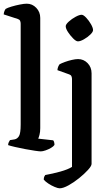

<svg xmlns="http://www.w3.org/2000/svg" viewBox="-21 -820 592 1040"><path d="M200 0Q192 0 168 -3.5Q144 -7 115 -12.5Q86 -18 60 -24Q34 -30 23 -34Q23 -42 26.5 -49.5Q30 -57 33 -61L58 -65Q73 -68 82 -83Q91 -98 91 -146V-692Q91 -700 88 -707Q85 -714 76 -717L-1 -742Q0 -753 3.5 -761Q7 -769 10 -772Q20 -778 42 -784.5Q64 -791 87 -795.5Q110 -800 124 -800Q154 -800 175.5 -777.5Q197 -755 197 -723V-126Q197 -105 193 -90Q189 -75 186 -69L267 -60Q270 -57 272 -50.5Q274 -44 274 -35Q269 -27 255.5 -19Q242 -11 226 -5.5Q210 0 200 0ZM302 200Q293 200 275 192.5Q257 185 240.5 174Q224 163 216 153Q216 143 219 136.5Q222 130 224 128Q264 121 305.5 109.5Q347 98 369 84V-392Q369 -400 366 -407Q363 -414 354 -417L290 -440Q291 -452 295 -460.5Q299 -469 302 -472Q313 -478 331 -484.5Q349 -491 368.5 -495.5Q388 -500 402 -500Q432 -500 453.5 -478Q475 -456 475 -423V68Q475 79 455.5 100.5Q436 122 407.5 145Q379 168 350 184Q321 200 302 200ZM401 -596Q391 -596 375.5 -611.5Q360 -627 347.5 -646Q335 -665 335 -678Q335 -688 351.5 -703Q368 -718 388.5 -729Q409 -740 421 -740Q431 -740 446 -724Q461 -708 472 -688.5Q483 -669 483 -657Q483 -647 468 -632.5Q453 -618 433.5 -607Q414 -596 401 -596Z"/></svg>

Font: Texturina 72pt SemiBold
Style: Regular
Weight: 600
Designer: Guillermo Torres Carreño
Foundry: Omnibus-Type
Version: Version 1.002; ttfautohint (v1.8.3)